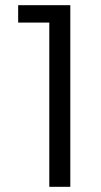

<svg xmlns="http://www.w3.org/2000/svg" viewBox="-20 -720 391 740"><path d="M50 -633V-700H251V0H170V-633Z"/></svg>

Font: Fivo Sans Modern
Style: Regular
Weight: 400
Designer: Alexander Slobzheninov
Foundry: Alexander Slobzheninov
Version: 1.0